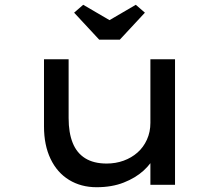

<svg xmlns="http://www.w3.org/2000/svg" viewBox="-20 -773 916 803"><path d="M384 10Q319 10 269 -20.5Q219 -51 191.5 -108.5Q164 -166 164 -244V-525H267V-279Q267 -218 284 -175.5Q301 -133 336.5 -111Q372 -89 426 -89Q464 -89 497 -101Q530 -113 555 -135Q580 -157 594.5 -189Q609 -221 609 -259V-525H712V0H609V-110L627 -122Q614 -90 580.5 -59.5Q547 -29 497.5 -9.5Q448 10 384 10ZM395 -607 290 -720 328 -753 453 -680H423L548 -753L586 -720L481 -607Z"/></svg>

Font: Lexend Peta
Style: Regular
Weight: 400
Designer: Bonnie Shaver-Troup, Thomas Jockin
Foundry: Lexend
Version: Version 1.007